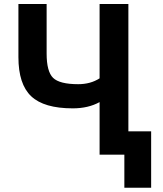

<svg xmlns="http://www.w3.org/2000/svg" viewBox="-20 -750 792 931"><path d="M462.9 -254.9Q408.2 -224.6 333 -224.6Q193.4 -224.6 131.3 -283.2Q69.3 -341.8 69.3 -472.7V-730.5H206.1V-490.2Q206.1 -403.3 237.3 -372.6Q268.6 -341.8 359.4 -341.8Q418.9 -341.8 462.9 -370.1V-730.5H602.5V-113.3H712.9V160.2H583V0H555.7H462.9Z"/></svg>

Font: Mgen+ 1c bold
Style: Bold
Weight: 700
Designer: [Source Han Sans]
Ryoko NISHIZUKA  (kana & ideographs); Paul D. Hunt (Latin, Greek & Cyrillic); Wenlong ZHANG  (bopomofo
Version: Version 1.059.20150602